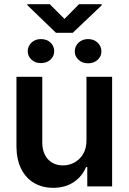

<svg xmlns="http://www.w3.org/2000/svg" viewBox="-20 -902 622 929"><path d="M398.4 -530.3H522.5V0H402.3V-93.8H396.5Q377.4 -47.9 336.2 -20.5Q294.9 6.8 237.3 6.8Q185.1 6.8 145 -16.6Q105 -40 82.5 -85Q60.1 -129.9 59.6 -192.4V-530.3H184.6V-211.9Q184.6 -178.7 197 -153.6Q209.5 -128.4 232.2 -115Q254.9 -101.6 285.2 -101.6Q313.5 -101.6 339.6 -115.5Q365.7 -129.4 382.1 -156.7Q398.4 -184.1 398.4 -222.7ZM177.7 -712.9Q206.5 -712.9 224.4 -696Q242.2 -679.2 242.2 -654.3Q242.2 -629.9 224.1 -613.3Q206.1 -596.7 177.7 -596.7Q150.4 -596.7 132.3 -613.3Q114.3 -629.9 114.3 -654.3Q114.3 -678.2 132.1 -695.6Q149.9 -712.9 177.7 -712.9ZM406.2 -712.9Q434.1 -712.9 452.4 -695.6Q470.7 -678.2 470.7 -653.3Q470.7 -629.4 452.4 -612.5Q434.1 -595.7 406.2 -595.7Q378.4 -595.7 360.1 -612.5Q341.8 -629.4 341.8 -653.3Q341.8 -678.2 360.1 -695.6Q378.4 -712.9 406.2 -712.9ZM292 -810.5 362.3 -881.8H471.7V-876L332 -743.2H251L112.3 -877V-881.8H220.7Z"/></svg>

Font: Pretendard Std SemiBold
Style: Regular
Weight: 600
Designer: Base glyphs from Inter by Rasmus Andersson; Hangeul glyphs from Noto Sans CJK(Source Han Sans) by Jang Soo-young and Kan
Foundry: Kil Hyung-jin
Version: Version 1.309